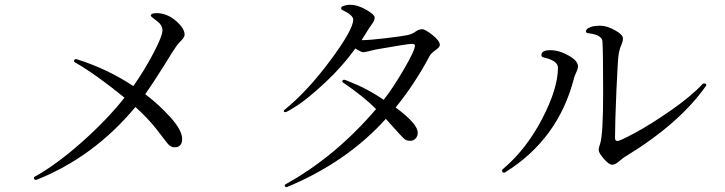

<svg xmlns="http://www.w3.org/2000/svg" viewBox="-20 -767 3040 805"><path d="M122.1 -21.5Q122.1 -24.4 126 -26.4Q215.8 -76.2 321.8 -169.9Q427.7 -263.7 502 -357.4Q383.8 -454.1 293.9 -505.9Q290 -507.8 290 -510.7Q290 -513.7 292.5 -516.6Q294.9 -519.5 297.9 -519.5L301.8 -518.6Q427.7 -479.5 539.1 -406.2Q585.9 -472.7 623.5 -544.4Q661.1 -616.2 661.1 -639.6Q661.1 -662.1 636.7 -679.7Q612.3 -697.3 612.3 -701.2Q612.3 -711.9 636.7 -711.9Q679.7 -711.9 716.8 -680.2Q753.9 -648.4 753.9 -622.1Q753.9 -611.3 742.2 -599.6Q730.5 -587.9 720.7 -575.2Q710.9 -562.5 666 -489.3Q620.1 -416 588.9 -372.1Q648.4 -327.1 695.8 -273.9Q743.2 -220.7 743.7 -185.1Q744.1 -149.4 710.9 -149.4Q695.3 -149.4 681.2 -167Q667 -184.6 632.8 -229.5Q597.7 -273.4 547.9 -318.4Q374 -109.4 134.8 -13.7Q132.8 -12.7 131.8 -12.7Q122.1 -12.7 122.1 -21.5Z M1169.9 -300.8Q1169.9 -303.7 1171.9 -305.7Q1267.6 -382.8 1364.3 -512.7Q1460.9 -642.6 1460.9 -684.6Q1460.9 -704.1 1414.1 -725.6Q1410.2 -727.5 1410.2 -733.4Q1410.2 -739.3 1423.3 -743.2Q1436.5 -747.1 1447.3 -747.1Q1478.5 -747.1 1514.6 -726.6Q1550.8 -706.1 1550.8 -693.4Q1550.8 -680.7 1540 -667Q1529.3 -652.3 1525.4 -645.5Q1521.5 -638.7 1496.1 -598.6Q1529.3 -598.6 1597.7 -606.9Q1666 -615.2 1687.5 -619.6Q1709 -624 1722.7 -634.8Q1736.3 -644.5 1750 -644.5Q1762.7 -644.5 1793.5 -620.1Q1824.2 -595.7 1824.2 -578.1Q1824.2 -569.3 1804.7 -555.7Q1785.2 -542 1780.3 -530.3Q1717.8 -413.1 1638.7 -316.4Q1731.4 -248 1731.4 -210.9Q1731.4 -195.3 1722.2 -186Q1712.9 -176.8 1702.1 -176.8Q1690.4 -176.8 1684.6 -178.7Q1678.7 -180.7 1670.9 -188.5Q1654.3 -205.1 1634.8 -227.5Q1615.2 -250 1597.7 -268.6Q1433.6 -86.9 1184.6 16.6Q1182.6 17.6 1181.6 17.6Q1173.8 17.6 1173.8 9.8Q1173.8 7.8 1176.8 5.9Q1386.7 -110.4 1556.6 -309.6Q1504.9 -362.3 1417 -421.9Q1415 -422.9 1415 -425.8Q1415 -432.6 1423.8 -432.6Q1427.7 -432.6 1477.5 -411.1Q1527.3 -389.6 1588.9 -348.6Q1627.9 -398.4 1673.8 -477.1Q1719.7 -555.7 1719.7 -576.2Q1719.7 -583 1705.1 -583Q1689.5 -583 1556.6 -559.6Q1509.8 -547.9 1502.9 -547.9Q1495.1 -547.9 1469.7 -563.5Q1414.1 -486.3 1342.3 -419.9Q1270.5 -353.5 1227.1 -325.2Q1183.6 -296.9 1176.8 -296.9Q1169.9 -296.9 1169.9 -300.8Z M2085 -51.8Q2085 -54.7 2087.9 -57.6Q2185.5 -139.6 2252.4 -267.6Q2319.3 -395.5 2319.3 -483.4Q2319.3 -512.7 2258.8 -526.4Q2250 -528.3 2250 -536.1Q2250 -556.6 2287.1 -556.6Q2324.2 -556.6 2363.8 -534.2Q2403.3 -511.7 2403.3 -489.3Q2403.3 -478.5 2396.5 -464.8Q2389.6 -450.2 2386.7 -439.5Q2321.3 -183.6 2098.6 -44.9Q2095.7 -43 2093.8 -43Q2085 -43 2085 -51.8ZM2436.5 -634.8Q2436.5 -639.6 2440.4 -644.5Q2444.3 -649.4 2458.5 -654.3Q2472.7 -659.2 2498 -659.2Q2523.4 -659.2 2557.6 -640.6Q2591.8 -622.1 2591.8 -605.5Q2591.8 -593.8 2585.9 -580.1Q2579.1 -566.4 2574.7 -545.4Q2570.3 -524.4 2564.5 -388.7Q2558.6 -252.9 2558.6 -188.5Q2558.6 -175.8 2569.3 -175.8Q2579.1 -175.8 2642.6 -210Q2706.1 -244.1 2791.5 -303.2Q2877 -362.3 2925.8 -415Q2927.7 -417 2931.6 -417Q2941.4 -417 2941.4 -410.2L2939.5 -406.2Q2828.1 -248 2601.6 -110.4Q2593.8 -106.4 2577.1 -91.8Q2559.6 -76.2 2546.9 -76.2Q2533.2 -76.2 2511.7 -101.1Q2490.2 -126 2490.2 -137.7Q2490.2 -148.4 2496.1 -164.1Q2508.8 -202.1 2508.8 -375Q2508.8 -546.9 2505.9 -592.8Q2504.9 -621.1 2445.3 -627.9Q2436.5 -629.9 2436.5 -634.8Z"/></svg>

Font: GenEi Koburi Mincho v6
Style: Regular
Weight: 400
Designer: o_tamon (Modified)
Foundry: o_tamon / Adobe Systems Incorporated
Version: Version 6.1